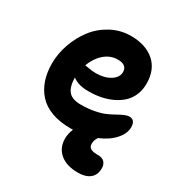

<svg xmlns="http://www.w3.org/2000/svg" viewBox="-189 -698 1019 1084"><g transform="rotate(30 320.5 -155.5)"><path d="M313 58.1Q243.7 58.1 190.9 38.6Q138.2 19 105.7 -17.1Q73.2 -53.2 57.1 -101.1Q41 -148.9 41 -208Q41 -271 63.2 -334.2Q85.4 -397.5 124.5 -449Q163.6 -500.5 223.1 -532.7Q282.7 -564.9 351.1 -564.9Q447.3 -564.9 504.2 -515.4Q561 -465.8 561 -374Q561 -334 546.9 -300.5Q532.7 -267.1 508.1 -244.1Q483.4 -221.2 450 -205.1Q416.5 -189 378.4 -181.4Q340.3 -173.8 298.8 -173.8Q229 -173.8 192.9 -203.1Q193.8 -143.1 217.5 -115Q241.2 -86.9 297.9 -86.9Q345.7 -86.9 386.2 -95Q426.8 -103 452.6 -114.7Q478.5 -126.5 499.3 -138.2Q520 -149.9 538.1 -158Q556.2 -166 570.8 -166Q608.9 -166 608.9 -118.2Q608.9 -77.1 573.5 -37.4Q538.1 2.4 477.1 27.8Q461.9 48.3 461.9 73.2Q461.9 92.3 475.6 101.6Q489.3 110.8 522.9 110.8Q554.2 110.8 567.6 126Q581.1 141.1 581.1 165Q581.1 209.5 552.7 231.7Q524.4 253.9 477.1 253.9Q400.9 253.9 358.9 218.3Q316.9 182.6 316.9 123Q316.9 90.3 331.1 58.1ZM353 -412.1Q305.2 -412.1 266.8 -378.7Q228.5 -345.2 209 -292Q213.9 -291.5 226.6 -289.1Q239.3 -286.6 253.4 -284.9Q267.6 -283.2 283.2 -283.2Q338.4 -283.2 375.7 -306.6Q413.1 -330.1 413.1 -365.2Q413.1 -412.1 353 -412.1Z"/></g></svg>

Font: Shantell Sans Irregular
Style: Bold
Weight: 700
Designer: Stephen Nixon, Anya Danilova, Shantell Martin
Foundry: Arrow Type
Version: Version 1.006;[9816181b4]